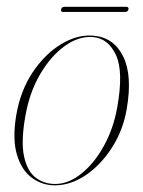

<svg xmlns="http://www.w3.org/2000/svg" viewBox="-20 -535 420 562"><path d="M253 -430.5Q312.5 -426 340.2 -370.5Q368 -315 351 -216.5Q340.5 -154 307.8 -103Q275 -52 230.8 -22.2Q186.5 7.5 140.5 7.5Q103 7.5 73 -14.8Q43 -37 29.5 -82.5Q16 -128 27.5 -197.5Q40 -270.5 76.2 -324.2Q112.5 -378 159.8 -406.2Q207 -434.5 253 -430.5ZM141.5 3.5Q180.5 3.5 218.2 -26.8Q256 -57 284 -107.8Q312 -158.5 323 -220Q342 -325 319.5 -373.8Q297 -422.5 252.5 -426.5Q211.5 -430 170.2 -400.8Q129 -371.5 97.5 -317.8Q66 -264 54 -194Q41 -120 50.5 -76.8Q60 -33.5 84.5 -15Q109 3.5 141.5 3.5ZM159 -507.5Q160.5 -515 168.5 -515H349.5Q357.5 -515 356 -507.5Q354 -500 346 -500H165Q157 -500 159 -507.5Z"/></svg>

Font: Fraunces 144pt Thin
Style: Italic
Weight: 100
Italic angle: -16°
Version: Version 1.000;[b76b70a41]